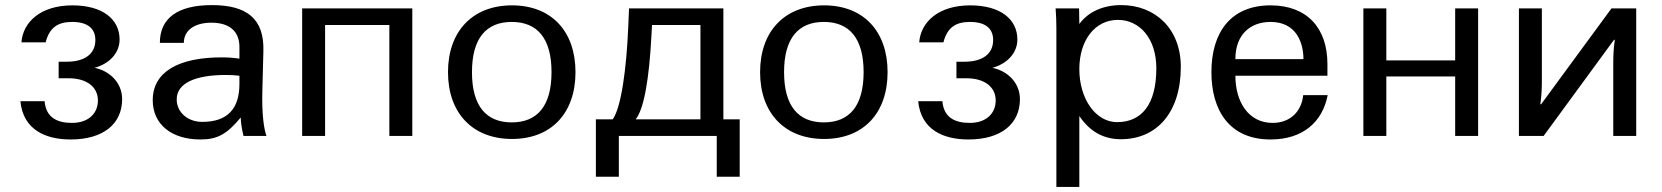

<svg xmlns="http://www.w3.org/2000/svg" viewBox="-20 -533 6517 753"><path d="M459 -144C459 -209 410 -255 351 -267C409 -283 449 -325 449 -378C449 -458 382 -512 264 -512C140 -512 70 -447 64 -367H159C174 -425 207 -447 263 -447C324 -447 354 -421 354 -376C354 -322 313 -291 242 -291H210V-226H250C320 -226 364 -192 364 -139C364 -90 329 -51 262 -51C203 -51 160 -73 155 -136H60C71 -23 160 14 257 14C385 14 459 -47 459 -144Z M919 -204C919 -105 871 -55 773 -55C716 -55 673 -93 673 -143C673 -208 748 -239 866 -239C888 -239 899 -238 919 -236ZM579 -140C579 -46 652 14 766 14C832 14 869 -6 924 -72C925 -52 927 -33 935 0H1025C1016 -24 1006 -81 1009 -182L1013 -334C1016 -459 949 -513 811 -513C677 -513 607 -462 607 -365H701C701 -414 743 -444 809 -444C880 -444 919 -410 919 -349V-303C900 -306 874 -308 854 -308C680 -309 579 -251 579 -140Z M1255 0V-435H1507V0H1597V-500H1165V0Z M1737 -250C1737 -89 1834 12 1988 12C2142 12 2237 -89 2237 -250C2237 -411 2142 -512 1988 -512C1834 -512 1737 -411 1737 -250ZM1831 -250C1831 -383 1887 -447 1987 -447C2087 -447 2143 -383 2143 -250C2143 -117 2087 -53 1987 -53C1887 -53 1831 -117 1831 -250Z M2473 -65C2505 -104 2526 -221 2535 -396L2537 -435H2727V-65ZM2317 160H2407V0H2791V160H2881V-65H2817V-500H2447L2444 -429C2437 -261 2416 -111 2383 -65H2317Z M2961 -250C2961 -89 3058 12 3212 12C3366 12 3461 -89 3461 -250C3461 -411 3366 -512 3212 -512C3058 -512 2961 -411 2961 -250ZM3055 -250C3055 -383 3111 -447 3211 -447C3311 -447 3367 -383 3367 -250C3367 -117 3311 -53 3211 -53C3111 -53 3055 -117 3055 -250Z M3980 -144C3980 -209 3931 -255 3872 -267C3930 -283 3970 -325 3970 -378C3970 -458 3903 -512 3785 -512C3661 -512 3591 -447 3585 -367H3680C3695 -425 3728 -447 3784 -447C3845 -447 3875 -421 3875 -376C3875 -322 3834 -291 3763 -291H3731V-226H3771C3841 -226 3885 -192 3885 -139C3885 -90 3850 -51 3783 -51C3724 -51 3681 -73 3676 -136H3581C3592 -23 3681 14 3778 14C3906 14 3980 -47 3980 -144Z M4213 -262C4213 -376 4275 -455 4364 -455C4449 -455 4515 -383 4515 -265C4515 -123 4457 -54 4361 -54C4278 -54 4213 -144 4213 -262ZM4213 -78C4254 -17 4308 13 4376 13C4517 13 4611 -92 4611 -271C4611 -419 4512 -513 4377 -513C4308 -513 4249 -488 4213 -439C4213 -460 4212 -491 4212 -500H4120C4122 -474 4123 -447 4123 -421V200H4213Z M4731 -250C4731 -102 4800 14 4963 14C5090 14 5167 -55 5187 -160H5091C5085 -98 5042 -51 4971 -51C4876 -51 4825 -134 4825 -236H5186V-282C5186 -423 5106 -512 4963 -512C4806 -512 4731 -405 4731 -250ZM4825 -301C4825 -399 4885 -447 4963 -447C5067 -447 5092 -361 5092 -301Z M5327 0H5417V-233H5687V0H5777V-500H5687V-296H5417V-500H5327Z M5937 0H6034L6310 -377H6313C6308 -339 6307 -318 6307 -280V0H6397V-500H6300L6024 -124H6021C6026 -162 6027 -183 6027 -220V-500H5937Z"/></svg>

Font: Perun
Style: Regular
Weight: 400
Foundry: Copyright (c) Stefan Peev, Context Ltd, 2016
Version: Version 1.089